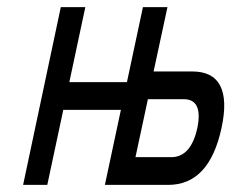

<svg xmlns="http://www.w3.org/2000/svg" viewBox="-20 -520 651 540"><path d="M45 0H113L158 -211H320L275 0H453C530 0 580 -53 603 -160C626 -266 597 -319 521 -319H412L451 -500H382L337 -289H175L220 -500H151ZM361 -78 396 -241H497C533 -241 546 -214 535 -160C523 -105 498 -78 462 -78Z"/></svg>

Font: LT Wave Mono
Style: Italic
Weight: 400
Designer: Daniel Lyons
Version: Version 2.5 (Glyphs App)